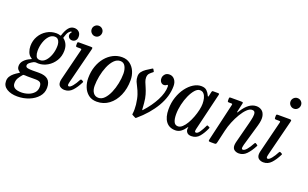

<svg xmlns="http://www.w3.org/2000/svg" viewBox="-179 -1281 3286 2050"><g transform="rotate(20 1463.5 -256.0)"><path d="M-74.5 132.5Q-74.5 103 -60.2 80.2Q-46 57.5 -24 39.8Q-2 22 21.5 8Q38.5 -3 35.5 -3Q32.5 -3 21 -14Q-3.5 -30.5 -3.5 -64Q-3.5 -101 23.5 -129.2Q50.5 -157.5 89.5 -174Q105.5 -181 104.5 -182.5Q103.5 -184 91.5 -192.5Q67 -208.5 54.8 -240.5Q42.5 -272.5 42.5 -307.5Q42.5 -370 71.8 -420.5Q101 -471 150.2 -500.5Q199.5 -530 258 -530Q269.5 -530 281.5 -528Q293.5 -526 301 -522.5Q306 -520.5 308 -521.2Q310 -522 312 -528Q330 -586 355.8 -617.2Q381.5 -648.5 419.5 -648.5Q451.5 -648.5 472.2 -629.2Q493 -610 493 -575Q493 -547.5 477.5 -531.2Q462 -515 439.5 -515Q418.5 -515 404.8 -527.5Q391 -540 391 -559Q391 -572.5 397.2 -581.8Q403.5 -591 406.8 -595.8Q410 -600.5 401.5 -600.5Q390 -600.5 374 -582.2Q358 -564 344.5 -516.5Q342.5 -511 342.8 -509Q343 -507 347 -504Q369 -488.5 384.8 -458Q400.5 -427.5 400.5 -384.5Q400.5 -319.5 369.2 -268.8Q338 -218 288.8 -189Q239.5 -160 185.5 -160Q170 -160 161 -161.5Q152 -162 147 -161.2Q142 -160.5 132.5 -156Q110.5 -145 92.5 -130Q74.5 -115 74.5 -98.5Q74.5 -78 97.8 -73.5Q121 -69 151 -69Q158 -69 173.2 -69.2Q188.5 -69.5 204 -69.5Q219.5 -69.5 227 -69.5Q295.5 -69.5 329.2 -40.5Q363 -11.5 363 52Q363 110 325 154Q287 198 225.5 222.8Q164 247.5 93 247.5Q21 247.5 -26.8 218Q-74.5 188.5 -74.5 132.5ZM132 -283.5Q132 -251.5 143.2 -225.8Q154.5 -200 190 -200Q225 -200 252.8 -230Q280.5 -260 297 -307.5Q313.5 -355 313.5 -408Q313.5 -426.5 308.2 -445.5Q303 -464.5 290 -477.2Q277 -490 253.5 -490Q218 -490 190.5 -459.8Q163 -429.5 147.5 -382.2Q132 -335 132 -283.5ZM69 16Q47.5 40.5 32.8 65.2Q18 90 18 124.5Q18 192 120 192Q159.5 192 197.5 178.5Q235.5 165 260.5 137.8Q285.5 110.5 285.5 69.5Q285.5 36 269.8 22.5Q254 9 215 9H136.5Q126.5 9 118.2 8.8Q110 8.5 97 7.5Q85 7 80 8Q75 9 69 16Z M595.5 -700Q595.5 -725 613.2 -742.5Q631 -760 655.5 -760Q680.5 -760 698 -742.5Q715.5 -725 715 -700Q714.5 -675.5 697.5 -657.8Q680.5 -640 655.5 -640Q631 -640 613.2 -657.8Q595.5 -675.5 595.5 -700ZM669.5 -495 568 -92.5Q566.5 -87 564.2 -75.2Q562 -63.5 562 -60Q562 -42 575.5 -42Q592.5 -42 617.2 -72.5Q642 -103 663.5 -145.5Q667 -152 670.8 -154.8Q674.5 -157.5 682 -153.5L694.5 -147.5Q700.5 -144 702.2 -141.2Q704 -138.5 700 -131Q668.5 -68 632 -29Q595.5 10 544.5 10Q515 10 492.8 -5.2Q470.5 -20.5 470.5 -56.5Q470.5 -62 471.8 -71.5Q473 -81 475 -88.5L564.5 -448Q567 -459 564 -462Q561 -465 548.5 -465H520Q507.5 -465 503.8 -468.2Q500 -471.5 500 -484V-504Q500 -514.5 504.2 -517.2Q508.5 -520 518 -520H648.5Q667.5 -520 670.5 -516Q673.5 -512 669.5 -495Z M739.5 -197.5Q739.5 -270 760.8 -331Q782 -392 819 -436.5Q856 -481 903.8 -505.5Q951.5 -530 1004.5 -530Q1059.5 -530 1097 -501.2Q1134.5 -472.5 1153.8 -426.8Q1173 -381 1173 -329.5Q1173 -232.5 1139.2 -155.5Q1105.5 -78.5 1046.2 -34.2Q987 10 910 10Q852 10 814.2 -20Q776.5 -50 758 -97.5Q739.5 -145 739.5 -197.5ZM832 -142.5Q832 -94.5 853 -64.8Q874 -35 913 -35Q949.5 -35 979.8 -66.5Q1010 -98 1031.8 -148.5Q1053.5 -199 1065.2 -257Q1077 -315 1077 -367.5Q1077 -415.5 1058.5 -450.2Q1040 -485 1001.5 -485Q962 -485 930.5 -452Q899 -419 877 -366.5Q855 -314 843.5 -254.5Q832 -195 832 -142.5Z M1522.5 -403Q1502 -403 1487.8 -419.8Q1473.5 -436.5 1474.5 -465Q1475 -487.5 1492.5 -508.2Q1510 -529 1543.5 -529Q1579 -529 1602.2 -500.8Q1625.5 -472.5 1625.5 -426.5Q1625.5 -309 1556.8 -192Q1488 -75 1368.5 26Q1362 32 1358 31Q1354 30 1346.5 25.5L1319.5 11.5Q1314.5 8.5 1314.8 5.2Q1315 2 1316 -6Q1319 -25.5 1318.8 -51.8Q1318.5 -78 1316 -105Q1308 -171.5 1293.5 -213.2Q1279 -255 1263.8 -283.2Q1248.5 -311.5 1238 -336.8Q1227.5 -362 1227.5 -395.5Q1227.5 -424.5 1244 -446.5Q1260.5 -468.5 1287 -486.8Q1313.5 -505 1344 -523Q1353.5 -529 1356.2 -528.2Q1359 -527.5 1364.5 -518L1369 -510Q1373 -502.5 1374.5 -499.5Q1376 -496.5 1368.5 -491Q1353.5 -480.5 1335.8 -462.8Q1318 -445 1318 -413Q1318 -389.5 1327.5 -365.2Q1337 -341 1350.2 -311.2Q1363.5 -281.5 1375.2 -242.2Q1387 -203 1391.5 -149.5Q1393 -133 1394.2 -114.8Q1395.5 -96.5 1396.5 -83.5Q1396.5 -75 1398 -72.2Q1399.5 -69.5 1406.5 -77.5Q1480.5 -158.5 1524.8 -244Q1569 -329.5 1569 -399Q1569 -417.5 1560.5 -417.5Q1556 -417.5 1547.5 -410.2Q1539 -403 1522.5 -403Z M2136 -133.5Q2110.5 -73.5 2075.5 -31.8Q2040.5 10 1985.5 10Q1952 10 1936.2 -7Q1920.5 -24 1921 -45.5Q1921 -52.5 1921.5 -56.5Q1922 -60.5 1923 -65Q1923.5 -70 1921.5 -70Q1919.5 -70 1916.5 -65Q1895.5 -33 1867.2 -11.5Q1839 10 1802.5 10Q1733 10 1696 -38.8Q1659 -87.5 1659 -177.5Q1659 -251.5 1680.8 -315.5Q1702.5 -379.5 1738.5 -427.5Q1774.5 -475.5 1817.8 -502.2Q1861 -529 1904.5 -529Q1948 -529 1969.2 -506.8Q1990.5 -484.5 2000 -463Q2006 -448.5 2009.5 -447.8Q2013 -447 2016.5 -461.5L2026.5 -507Q2028 -514 2031 -517Q2034 -520 2042 -520H2092.5Q2107.5 -520 2110 -516.5Q2112.5 -513 2109.5 -501L2008 -76.5Q2005.5 -67.5 2005.5 -57.5Q2005.5 -42 2020 -42Q2038.5 -42 2059.8 -73.2Q2081 -104.5 2101 -147Q2104 -153.5 2105.2 -155.5Q2106.5 -157.5 2113.5 -154.5L2130.5 -147.5Q2137 -144.5 2138 -142Q2139 -139.5 2136 -133.5ZM1981 -355Q1981 -388.5 1973.8 -417.5Q1966.5 -446.5 1950.2 -464.8Q1934 -483 1906.5 -483Q1878.5 -483 1851.5 -452.5Q1824.5 -422 1802.2 -373Q1780 -324 1766.8 -266.5Q1753.5 -209 1753.5 -155Q1753.5 -101.5 1767.5 -70.5Q1781.5 -39.5 1815 -39.5Q1840 -39.5 1864.2 -61.8Q1888.5 -84 1909.5 -120.2Q1930.5 -156.5 1946.5 -199Q1962.5 -241.5 1971.8 -282.8Q1981 -324 1981 -355Z M2242.5 -520H2357.5Q2376.5 -520 2379.8 -516.5Q2383 -513 2379.5 -498.5L2361.5 -419.5Q2355.5 -395 2359 -394.8Q2362.5 -394.5 2378 -419.5Q2410.5 -472 2450 -500.5Q2489.5 -529 2532.5 -529Q2565.5 -529 2591.8 -510.8Q2618 -492.5 2626.8 -451.2Q2635.5 -410 2615.5 -341L2544.5 -96Q2542.5 -89 2540.2 -76.2Q2538 -63.5 2538 -60Q2538 -52.5 2540.8 -47.2Q2543.5 -42 2552.5 -42Q2571.5 -42 2596 -71.5Q2620.5 -101 2642 -142Q2646.5 -150 2650 -153.8Q2653.5 -157.5 2660.5 -153.5L2673.5 -145.5Q2679.5 -142 2682 -139.2Q2684.5 -136.5 2680.5 -129Q2647.5 -66 2610.5 -28Q2573.5 10 2524.5 10Q2495 10 2473.2 -5.2Q2451.5 -20.5 2451.5 -56.5Q2451.5 -62 2453 -73Q2454.5 -84 2456.5 -92L2518 -330Q2529 -372.5 2534.5 -405.5Q2540 -438.5 2533.5 -457.2Q2527 -476 2501 -476Q2474 -476 2444.2 -447.2Q2414.5 -418.5 2386.5 -372Q2358.5 -325.5 2336.5 -271.8Q2314.5 -218 2303 -167.5L2270 -24.5Q2267.5 -13 2263.8 -6.5Q2260 0 2244.5 0H2205.5Q2184 0 2180.2 -3.8Q2176.5 -7.5 2180 -24.5L2278 -447.5Q2281 -460.5 2278 -462.8Q2275 -465 2264.5 -465H2241.5Q2229 -465 2226.8 -469.5Q2224.5 -474 2224.5 -486.5V-500.5Q2224.5 -513 2227.5 -516.5Q2230.5 -520 2242.5 -520Z M2854.5 -700Q2854.5 -725 2872.2 -742.5Q2890 -760 2914.5 -760Q2939.5 -760 2957 -742.5Q2974.5 -725 2974 -700Q2973.5 -675.5 2956.5 -657.8Q2939.5 -640 2914.5 -640Q2890 -640 2872.2 -657.8Q2854.5 -675.5 2854.5 -700ZM2928.5 -495 2827 -92.5Q2825.5 -87 2823.2 -75.2Q2821 -63.5 2821 -60Q2821 -42 2834.5 -42Q2851.5 -42 2876.2 -72.5Q2901 -103 2922.5 -145.5Q2926 -152 2929.8 -154.8Q2933.5 -157.5 2941 -153.5L2953.5 -147.5Q2959.5 -144 2961.2 -141.2Q2963 -138.5 2959 -131Q2927.5 -68 2891 -29Q2854.5 10 2803.5 10Q2774 10 2751.8 -5.2Q2729.5 -20.5 2729.5 -56.5Q2729.5 -62 2730.8 -71.5Q2732 -81 2734 -88.5L2823.5 -448Q2826 -459 2823 -462Q2820 -465 2807.5 -465H2779Q2766.5 -465 2762.8 -468.2Q2759 -471.5 2759 -484V-504Q2759 -514.5 2763.2 -517.2Q2767.5 -520 2777 -520H2907.5Q2926.5 -520 2929.5 -516Q2932.5 -512 2928.5 -495Z"/></g></svg>

Font: Besley* Narrow
Style: Italic
Weight: 400
Width: 4
Italic angle: -13°
Designer: Owen Earl
Foundry: indestructible type*
Version: Version 3.000; ttfautohint (v1.8.3)